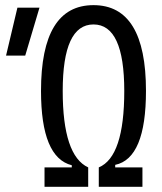

<svg xmlns="http://www.w3.org/2000/svg" viewBox="-20 -723 626 743"><path d="M152.3 0V-75.2H257.8V-83.5Q138.7 -113.3 138.7 -371.1Q138.7 -703.1 341.8 -703.1Q544.9 -703.1 544.9 -371.1Q544.9 -109.9 425.8 -85V-75.2H531.2V0H362.3V-75.2Q460.9 -116.2 460.9 -371.1Q460.9 -628.4 341.8 -628.4Q222.7 -628.4 222.7 -371.1Q222.7 -120.6 321.3 -75.2V0ZM3.4 -507.8 47.4 -693.4H132.8L77.6 -507.8Z"/></svg>

Font: Cascadia Code PL SemiLight
Style: Regular
Weight: 350
Monospace: yes
Designer: Aaron Bell
Foundry: Saja Typeworks
Version: Version 2404.023; ttfautohint (v1.8.4)